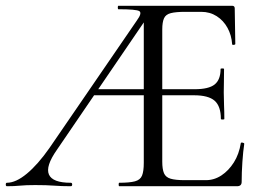

<svg xmlns="http://www.w3.org/2000/svg" viewBox="-21 -645 915 665"><path d="M3 0Q-1 0 -1 -6Q-1 -12 3 -12Q34 -12 72 -43.5Q110 -75 150 -132L453 -574Q472 -600 461.5 -606.5Q451 -613 389 -613Q387 -613 387 -619Q387 -625 389 -625H783Q792 -625 792 -616L794 -493Q794 -490 788.5 -489.5Q783 -489 783 -492Q781 -523 767 -548.5Q753 -574 729.5 -589Q706 -604 676 -604H621Q588 -604 570.5 -599.5Q553 -595 547 -581.5Q541 -568 541 -543V-85Q541 -59 547 -45Q553 -31 570 -26Q587 -21 619 -21H692Q721 -21 746 -37.5Q771 -54 789 -82.5Q807 -111 813 -149Q813 -152 819 -151Q825 -150 825 -147Q821 -121 818.5 -84Q816 -47 816 -15Q816 0 800 0H392Q390 0 390 -6Q390 -12 392 -12Q428 -12 446.5 -17Q465 -22 471 -37Q477 -52 477 -81V-588L502 -604L176 -126Q136 -69 148.5 -40.5Q161 -12 224 -12Q229 -12 229 -6Q229 0 224 0Q192 0 166.5 -2Q141 -4 101 -4Q68 -4 48.5 -2Q29 0 3 0ZM290 -315 305 -336H516L523 -315ZM744 -233Q744 -277 722.5 -296Q701 -315 651 -315H505V-336H653Q702 -336 722.5 -352.5Q743 -369 743 -406Q743 -408 749 -408Q755 -408 755 -406Q755 -376 754.5 -359.5Q754 -343 754 -325Q754 -302 755 -280Q756 -258 756 -233Q756 -231 750 -231Q744 -231 744 -233Z"/></svg>

Font: Cormorant Infant Light
Style: Regular
Weight: 400
Version: Version 4.001